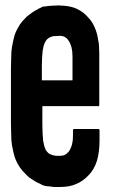

<svg xmlns="http://www.w3.org/2000/svg" viewBox="-20 -707 479 728"><path d="M351.6 -304.7Q281.2 -304.7 140.6 -304.7Q140.6 -280.3 140.6 -231.4Q140.6 -213.9 141.6 -199.2Q142.6 -185.5 143.6 -173.8Q145.5 -163.1 147.5 -154.3Q150.4 -145.5 153.3 -138.7Q157.2 -132.8 161.1 -128.9Q165 -124 170.9 -122.1Q174.8 -120.1 178.7 -119.1Q182.6 -118.2 186.5 -117.2Q189.5 -116.2 197.3 -116.2Q206.1 -116.2 209 -116.2Q212.9 -116.2 217.8 -117.2Q222.7 -118.2 226.6 -120.1Q230.5 -122.1 234.4 -126Q238.3 -129.9 242.2 -133.8Q245.1 -138.7 248 -145.5Q251 -151.4 252.9 -159.2Q254.9 -167 255.9 -175.8Q256.8 -185.5 256.8 -196.3Q256.8 -202.1 256.8 -212.9Q256.8 -215.8 257.8 -216.8Q259.8 -217.8 261.7 -217.8Q292 -217.8 352.5 -217.8Q355.5 -217.8 356.4 -216.8Q357.4 -215.8 357.4 -212.9Q357.4 -201.2 357.4 -175.8Q357.4 -130.9 347.7 -97.7Q336.9 -63.5 315.4 -42Q293 -18.6 267.6 -8.8Q243.2 2 207 2Q204.1 2 195.3 2Q186.5 2 183.6 2Q176.8 1 169.9 0Q163.1 0 157.2 -1Q149.4 -2 144.5 -3.9Q140.6 -5.9 135.7 -7.8Q133.8 -9.8 130.9 -10.7Q128.9 -11.7 126 -12.7Q120.1 -15.6 114.3 -18.6Q108.4 -22.5 102.5 -26.4Q97.7 -29.3 91.8 -33.2Q86.9 -37.1 82 -42Q73.2 -50.8 63.5 -61.5Q54.7 -72.3 46.9 -85.9Q39.1 -100.6 35.2 -113.3Q31.2 -126 25.4 -156.2Q22.5 -173.8 22.5 -194.3Q21.5 -214.8 21.5 -238.3Q21.5 -239.3 21.5 -241.2Q21.5 -242.2 21.5 -242.2Q21.5 -242.2 21.5 -242.2Q21.5 -266.6 21.5 -316.4Q21.5 -357.4 21.5 -440.4Q21.5 -440.4 21.5 -441.4Q21.5 -441.4 21.5 -441.4Q21.5 -443.4 21.5 -447.3Q21.5 -470.7 22.5 -490.2Q22.5 -510.7 25.4 -529.3Q31.2 -559.6 35.2 -573.2Q39.1 -585.9 46.9 -599.6Q54.7 -614.3 63.5 -625Q73.2 -635.7 82 -644.5Q91.8 -652.3 101.6 -659.2Q111.3 -666 121.1 -670.9Q124 -672.9 126 -673.8Q128.9 -675.8 130.9 -675.8Q135.7 -678.7 139.6 -680.7Q144.5 -682.6 151.4 -682.6Q162.1 -684.6 179.7 -685.5Q196.3 -686.5 206.1 -686.5Q210 -685.5 212.9 -685.5Q216.8 -685.5 220.7 -685.5Q255.9 -682.6 276.4 -670.9Q297.9 -660.2 314.5 -640.6Q329.1 -626 338.9 -603.5Q348.6 -582 352.5 -553.7Q355.5 -542 355.5 -530.3Q356.4 -518.6 356.4 -505.9Q356.4 -440.4 356.4 -309.6Q356.4 -306.6 355.5 -305.7Q354.5 -303.7 351.6 -303.7Q351.6 -304.7 351.6 -304.7ZM254.9 -402.3Q254.9 -431.6 254.9 -492.2Q254.9 -502.9 253.9 -511.7Q252.9 -520.5 251 -528.3Q248 -535.2 246.1 -542Q243.2 -548.8 240.2 -552.7Q236.3 -558.6 233.4 -561.5Q229.5 -564.5 224.6 -567.4Q220.7 -569.3 215.8 -570.3Q210.9 -571.3 207 -571.3Q203.1 -571.3 195.3 -570.3Q186.5 -570.3 184.6 -570.3Q180.7 -569.3 176.8 -568.4Q172.9 -566.4 168.9 -565.4Q163.1 -562.5 159.2 -558.6Q154.3 -553.7 151.4 -547.9Q148.4 -542 145.5 -533.2Q143.6 -524.4 141.6 -513.7Q140.6 -502.9 139.6 -488.3Q138.7 -474.6 138.7 -458Q138.7 -439.5 138.7 -402.3Q177.7 -402.3 254.9 -402.3Z"/></svg>

Font: Typeface
Style: Regular
Weight: 400
Version: Version 1.0